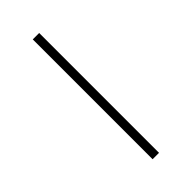

<svg xmlns="http://www.w3.org/2000/svg" viewBox="-184 -578 614 614"><g transform="rotate(-45 123.0 -271.0)"><path d="M108 0V-542H137V0Z"/></g></svg>

Font: Noto Serif Tamil ExtraCondensed Thin
Style: Regular
Weight: 100
Width: 2
Designer: Indian Type Foundry, Tom Grace, and the Monotype Design Team
Foundry: Monotype Imaging Inc.
Version: Version 2.004; ttfautohint (v1.8.4.7-5d5b)